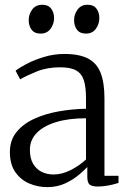

<svg xmlns="http://www.w3.org/2000/svg" viewBox="-20 -776 538 806"><path d="M178.5 9.5Q138 9.5 102.2 -6Q66.5 -21.5 44 -54Q21.5 -86.5 21.5 -138Q21.5 -188 50 -222.5Q78.5 -257 125.2 -278Q172 -299 228.5 -308.8Q285 -318.5 341 -319.5V-364.5Q341 -410.5 332 -438.8Q323 -467 299.8 -480.2Q276.5 -493.5 232.5 -493.5Q177.5 -493.5 134.5 -476Q91.5 -458.5 64.5 -443L45.5 -479Q57.5 -489.5 88.8 -506.2Q120 -523 162.2 -536.2Q204.5 -549.5 250.5 -549.5Q313 -549.5 349.8 -530.2Q386.5 -511 402.5 -469.8Q418.5 -428.5 418.5 -363V-38H477.5V-8Q466.5 -4.5 452 -1Q437.5 2.5 421.2 4.8Q405 7 390 7Q368 7 357.2 -0.5Q346.5 -8 346.5 -34.5V-75Q335 -62.5 311.2 -42.2Q287.5 -22 253.8 -6.2Q220 9.5 178.5 9.5ZM205 -43.5Q239.5 -43.5 275.8 -61.5Q312 -79.5 341 -106.5V-279.5Q267.5 -279.5 214.8 -263.2Q162 -247 133.8 -217.5Q105.5 -188 105.5 -147.5Q105.5 -111.5 119 -88.5Q132.5 -65.5 155 -54.5Q177.5 -43.5 205 -43.5ZM149.5 -635Q125 -635 112.8 -651.2Q100.5 -667.5 100.5 -691.5Q100.5 -716 115.2 -736Q130 -756 157 -756H158Q182.5 -756 194.8 -739.8Q207 -723.5 207 -700Q207 -675.5 192.2 -655.2Q177.5 -635 150.5 -635ZM340 -635Q315.5 -635 303.2 -651.2Q291 -667.5 291 -691.5Q291 -716 305.8 -736Q320.5 -756 347 -756H348Q373 -756 385 -739.8Q397 -723.5 397 -700Q397 -675.5 382.5 -655.2Q368 -635 341 -635Z"/></svg>

Font: Merriweather 60pt Light
Style: Regular
Weight: 300
Version: Version 2.100